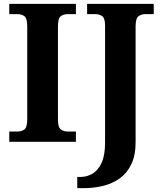

<svg xmlns="http://www.w3.org/2000/svg" viewBox="-20 -734 838 994"><path d="M28 0V-53H70Q92 -53 106.5 -64Q121 -75 121 -118V-596Q121 -639 106.5 -650Q92 -661 70 -661H28V-714H373V-661H331Q309 -661 294.5 -650Q280 -639 280 -596V-118Q280 -75 294.5 -64Q309 -53 331 -53H373V0ZM380 240V182H398Q430 182 459 165Q488 148 506 109Q524 70 524 3V-600Q524 -640 509 -650.5Q494 -661 473 -661H431V-714H776V-661H734Q712 -661 697 -650Q682 -639 682 -596V2Q682 70 660 116Q638 162 600.5 189Q563 216 515 228Q467 240 416 240Z"/></svg>

Font: Noto Serif Vithkuqi
Style: Regular
Weight: 400
Version: Version 1.005